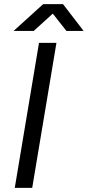

<svg xmlns="http://www.w3.org/2000/svg" viewBox="-20 -907 424 927"><path d="M168.3 -700H252.5L135.5 0H51.3ZM188.3 -887H283.3V-885.3L142.7 -757.5H45.5ZM199.3 -886.2 201 -887H284.3L383.8 -757.5H300.8Z"/></svg>

Font: Oak Sans Light Italic
Style: Regular
Weight: 400
Italic angle: -9.5°
Foundry: Erik Kennedy, Walven
Version: Version 1.000;Glyphs 3.1.2 (3151)